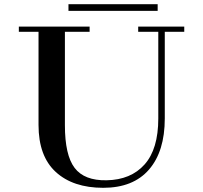

<svg xmlns="http://www.w3.org/2000/svg" viewBox="-20 -877 970 917"><path d="M767 -311Q767 -154 691.5 -67Q616 20 473 20Q329 20 246.5 -55.5Q164 -131 164 -280V-372H290V-279Q290 -136 336.5 -75Q383 -14 489 -16Q605 -18 670.5 -91.5Q736 -165 736 -311V-750H767ZM290 -750V-302H164V-750ZM186 -750V-725H70V-750ZM408 -725H267V-750H408ZM736 -750V-725H640V-750ZM860 -725H767V-750H860ZM733 -825H307V-857H733Z"/></svg>

Font: Solide Mirage
Style: Mono
Weight: 400
Width: 6
Designer: Jérémy Landes
Foundry: Velvetyne Type Foundry
Version: Version 1.1